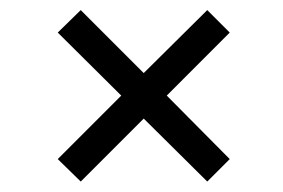

<svg xmlns="http://www.w3.org/2000/svg" viewBox="-20 -464 552 375"><path d="M305.7 -277.3 428.7 -153.3 384.8 -109.4 260.7 -232.4 137.7 -109.4 92.8 -153.3 216.8 -277.3 92.8 -400.4 137.7 -444.3 260.7 -321.3 384.8 -444.3 428.7 -400.4Z"/></svg>

Font: Dinish
Style: Italic
Weight: 400
Italic angle: -12°
Designer: Bert Driehuis
Foundry: Playbeing
Version: Version 3.002; git-62d0f29-release